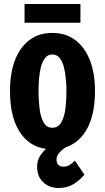

<svg xmlns="http://www.w3.org/2000/svg" viewBox="-20 -735 526 962"><path d="M242 13Q141 13 85.5 -64Q30 -141 30 -279Q30 -367 54.5 -432Q79 -497 126.5 -533.5Q174 -570 242 -570Q310 -570 357.5 -534Q405 -498 430.5 -433Q456 -368 456 -279Q456 -140 399.5 -63.5Q343 13 242 13ZM242 -95Q272 -95 287.5 -122.5Q303 -150 308 -192.5Q313 -235 313 -279Q313 -307 310 -339Q307 -371 300 -399Q293 -427 279 -444.5Q265 -462 242 -462Q220 -462 206 -444.5Q192 -427 185 -399Q178 -371 175.5 -339.5Q173 -308 173 -279Q173 -235 178 -192.5Q183 -150 198 -122.5Q213 -95 242 -95ZM274 207Q228 207 197 178.5Q166 150 166 100Q166 68 182.5 43.5Q199 19 221 2.5Q243 -14 260 -21L334 -13Q294 11 278.5 28.5Q263 46 263 63Q263 100 299 100Q316 100 330.5 90.5Q345 81 355 70L403 140Q381 167 349 187Q317 207 274 207ZM103 -621V-715H383V-621Z"/></svg>

Font: Freeman
Style: Regular
Weight: 400
Designer: Vernon Adams, Aoife Mooney, Rodrigo Fuenzalida
Foundry: Rodrigo Fuenzalida
Version: Version 1.000; ttfautohint (v1.8.4.7-5d5b)